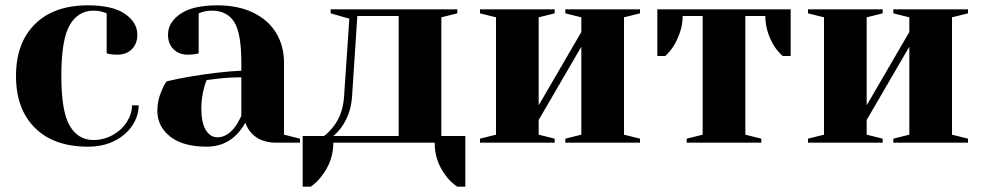

<svg xmlns="http://www.w3.org/2000/svg" viewBox="-20 -535 3690 720"><path d="M40 -250Q40 -374 111 -444.5Q182 -515 310 -515Q402 -515 448.5 -483Q495 -451 495 -405Q495 -371 474.5 -350.5Q454 -330 420 -330Q406 -330 392 -332L380 -335V-485L366 -490Q351 -495 330 -495Q273 -495 241.5 -441Q210 -387 210 -250Q210 -117 241.5 -63.5Q273 -10 330 -10Q369 -10 402.5 -28.5Q436 -47 455.5 -77.5Q475 -108 475 -140H500Q500 -100 476 -64Q452 -28 409 -6.5Q366 15 310 15Q182 15 111 -55.5Q40 -126 40 -250Z M570 -120Q570 -159 587 -197Q594 -215 605 -230Q646 -240 694 -248Q802 -266 885 -270V-300Q885 -411 858 -453Q831 -495 775 -495Q754 -495 739 -490L725 -485V-335L712 -332Q696 -330 685 -330Q651 -330 630.5 -350.5Q610 -371 610 -405Q610 -451 656.5 -483Q703 -515 795 -515Q873 -515 929.5 -487.5Q986 -460 1015.5 -411.5Q1045 -363 1045 -300V-30L1105 -15V0H1015Q955 0 922 -37Q908 -52 900 -75Q886 -50 867 -30Q822 15 755 15Q666 15 618 -23Q570 -61 570 -120ZM862 -60Q873 -75 885 -100V-245Q839 -245 797 -240Q766 -236 755 -235Q750 -224 745 -205Q735 -167 735 -130Q735 -74 752 -47Q769 -20 795 -20Q832 -20 862 -60Z M1115 -25H1195Q1211 -36 1230 -60Q1265 -104 1270 -170L1290 -465L1220 -485V-500H1695V-485L1635 -470V-25H1725V165H1695Q1669 148 1652 124Q1610 70 1610 0H1230Q1230 69 1187 124Q1170 148 1145 165H1115ZM1475 -25V-475H1320L1300 -170Q1295 -107 1262 -60Q1247 -39 1230 -25Z M1780 0V-15L1840 -30V-470L1780 -485V-500H2060V-485L2000 -470V-140L2160 -415V-470L2100 -485V-500H2380V-485L2320 -470V-30L2380 -15V0H2100V-15L2160 -30V-360L2000 -85V-30L2060 -15V0Z M2555 -15 2615 -30V-475H2540Q2540 -420 2507 -364Q2494 -343 2475 -325H2445V-500H2945V-325H2915Q2896 -342 2882 -364Q2850 -418 2850 -475H2775V-30L2835 -15V0H2555Z M3010 0V-15L3070 -30V-470L3010 -485V-500H3290V-485L3230 -470V-140L3390 -415V-470L3330 -485V-500H3610V-485L3550 -470V-30L3610 -15V0H3330V-15L3390 -30V-360L3230 -85V-30L3290 -15V0Z"/></svg>

Font: Yeseva One
Style: Regular
Weight: 400
Designer: Jovanny Lemonad
Foundry: Jovanny Lemonad
Version: Version 2.000